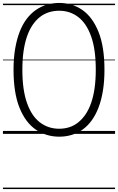

<svg xmlns="http://www.w3.org/2000/svg" viewBox="-20 -910 802 1305"><path d="M383 19Q294 19 223.5 -29Q153 -77 112.5 -178Q72 -279 72 -436Q72 -515 83 -579Q94 -643 113.5 -693.5Q133 -744 161 -781Q189 -818 223.5 -842Q258 -866 298.5 -878Q339 -890 383 -890Q471 -890 540 -842Q609 -794 649.5 -693.5Q690 -593 690 -436Q690 -357 679.5 -293Q669 -229 649.5 -178.5Q630 -128 602.5 -90.5Q575 -53 541 -29Q507 -5 467 7Q427 19 383 19ZM382 -35Q419 -35 451.5 -45.5Q484 -56 511.5 -78Q539 -100 561.5 -133Q584 -166 599.5 -210.5Q615 -255 623 -311.5Q631 -368 631 -436Q631 -574 599.5 -662.5Q568 -751 512 -794Q456 -837 382 -837Q345 -837 312 -826.5Q279 -816 251.5 -794.5Q224 -773 201.5 -740Q179 -707 163.5 -662Q148 -617 140 -561Q132 -505 132 -436Q132 -299 163.5 -210Q195 -121 251.5 -78Q308 -35 382 -35ZM0 365H762V375H0ZM0 -20H762V0H0ZM0 -505H762V-500H0ZM0 -885H762V-875H0Z"/></svg>

Font: Playwrite IT Moderna Guides
Style: Regular
Weight: 400
Designer: Veronika Burian, José Scaglione
Foundry: TypeTogether
Version: Version 1.003